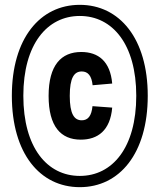

<svg xmlns="http://www.w3.org/2000/svg" viewBox="-20 -762 660 794"><path d="M268.5 -365.5C268.5 -440 286.5 -466.5 318 -466.5C343.5 -466.5 359 -449 363 -409.5L444 -416.5C436 -508.5 386.5 -547 316 -547C233.5 -547 181 -493 181 -365.5C181 -239 231.5 -184.5 314 -184.5C384.5 -184.5 436 -222.5 444 -317L362.5 -323C358.5 -282 343.5 -264.5 318 -264.5C286.5 -264.5 268.5 -291.5 268.5 -365.5ZM29 -366C29 -127 145.5 12 310 12C474 12 591 -127 591 -366C591 -603 474 -742 310 -742C145.5 -742 29 -603 29 -366ZM76.5 -366C76.5 -579 175 -696 310 -696C445 -696 543.5 -579 543.5 -366C543.5 -151.5 445 -34.5 310 -34.5C175 -34.5 76.5 -151.5 76.5 -366Z"/></svg>

Font: Monaspace Argon
Style: Bold
Weight: 700
Designer: Riley Cran & the Lettermatic Team
Foundry: Lettermatic
Version: Version 1.000 (Monaspace Argon)